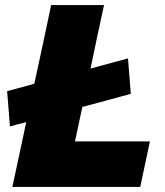

<svg xmlns="http://www.w3.org/2000/svg" viewBox="-20 -733 649 753"><path d="M28.5 0Q41 -56.5 52 -109.5Q63 -162 78 -231L83 -254Q67 -250 51 -245.8Q35 -241.5 19 -237L8 -375.5Q36 -383 62.8 -390.2Q89.5 -397.5 114.5 -404.5L129.5 -473.5Q144.5 -544 156.5 -599Q168 -654 180.5 -713H388Q375 -653.5 363.2 -598.5Q351.5 -543.5 337 -473.5L335 -464Q369.5 -473.5 406.5 -483.5Q443.5 -493.5 482 -504L493 -365Q442 -351 394 -338Q345.5 -325 303 -313.5L292.5 -264.5Q287.5 -241 283 -220Q278.5 -198.5 274 -178.5H568L530 0Z"/></svg>

Font: Heraclito ExtraBold
Style: Italic
Weight: 800
Italic angle: -12°
Designer: Kostas Bartsokas (font) & Cristiano Sobral (main changes)
Foundry: Kostas Bartsokas (font) & Cristiano Sobral (main changes)
Version: Version 1.00;July 8, 2020;FontCreator 13.0.0.2655 64-bit